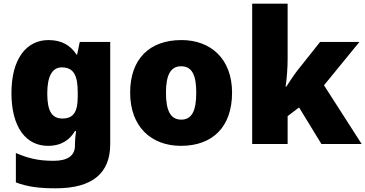

<svg xmlns="http://www.w3.org/2000/svg" viewBox="-20 -831 1979 1040"><path d="M243 -614C124 -614 42 -514 42 -327C42 -140 122 -41 240 -41C316 -41 360 -77 386 -121H392C388 -94 386 -69 386 -52V-42C386 11 348 40 271 40C184 40 133 26 66 -2V157C129 181 193 189 282 189C482 189 577 106 577 -50V-604H412L398 -536H394C365 -580 320 -614 243 -614ZM315 -466C383 -466 401 -416 401 -330V-307C401 -228 380 -189 318 -189C262 -189 236 -228 236 -324C236 -417 262 -466 315 -466Z M1237 -329C1237 -512 1122 -614 963 -614C790 -614 685 -512 685 -329C685 -144 800 -41 960 -41C1132 -41 1237 -144 1237 -329ZM879 -329C879 -423 903 -472 961 -472C1021 -472 1043 -423 1043 -329C1043 -234 1021 -183 962 -183C902 -183 879 -234 879 -329Z M1538 -512V-811H1346V-51H1538V-202L1600 -249L1721 -51H1939L1735 -369L1927 -604H1714L1590 -448C1572 -425 1546 -385 1531 -362H1527C1534 -407 1538 -467 1538 -512Z"/></svg>

Font: Noto Sans Tamil UI Black
Style: Regular
Weight: 900
Designer: Jelle Bosma - Monotype Design Team
Foundry: Monotype Imaging Inc.
Version: Version 2.004